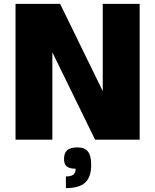

<svg xmlns="http://www.w3.org/2000/svg" viewBox="-20 -720 800 990"><path d="M509.8 -700.2H700.2V0H470.2L250 -450.2V0H60.1V-700.2H290L509.8 -250ZM450.2 129.9Q450.2 192.9 419.2 221.4Q388.2 250 319.8 250V189.9Q346.2 189.9 358.2 180.4Q370.1 170.9 370.1 149.9Q338.4 149.9 324.2 138.2Q310.1 126.5 310.1 100.1Q310.1 68.4 326.7 54.2Q343.3 40 379.9 40Q416.5 40 433.3 61.3Q450.2 82.5 450.2 129.9Z"/></svg>

Font: Fivo Sans Heavy
Style: Regular
Weight: 900
Designer: Alexander Slobzheninov
Foundry: Alexander Slobzheninov
Version: 1.0